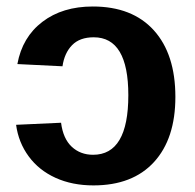

<svg xmlns="http://www.w3.org/2000/svg" viewBox="-20 -558 596 588"><path d="M266.1 9.8Q201.2 9.8 150.1 -13.4Q99.1 -36.6 67.9 -79.1Q36.6 -121.6 29.3 -175.8L167 -182.1Q173.3 -133.3 199.7 -108.6Q226.1 -84 265.1 -84Q373 -84 373 -266.6Q373 -443.8 267.1 -443.8Q224.1 -443.8 200.7 -419.7Q177.2 -395.5 171.4 -355L33.2 -361.8Q48.3 -444.3 109.9 -491.2Q171.4 -538.1 264.2 -538.1Q385.3 -538.1 451.2 -465.1Q517.1 -392.1 517.1 -261.2Q517.1 -133.3 451.7 -61.8Q386.2 9.8 266.1 9.8Z"/></svg>

Font: Liberation Sans
Style: Bold
Weight: 700
Designer: Steve Matteson
Foundry: Ascender Corporation
Version: Version 2.1.5